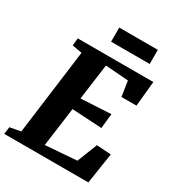

<svg xmlns="http://www.w3.org/2000/svg" viewBox="-238 -1068 1104 1201"><g transform="rotate(30 313.5 -468.0)"><path d="M-22.5 0H585L619.1 -221.7L515.1 -228.5L458 -83.5L231.9 -66.4L270 -347.7L485.4 -335.4L496.6 -441.9L279.8 -430.2L314.9 -688.5L480.5 -675.8L497.1 -566.4H605.5L623 -747.1H77.1L71.8 -693.4L142.6 -680.7L62.5 -66.4L-15.6 -51.8ZM268.1 -833.5H546.9V-935.5H268.1Z"/></g></svg>

Font: Merriweather
Style: Heavy Italic
Weight: 900
Italic angle: -7.5°
Designer: Eben Sorkin
Foundry: Eben Sorkin
Version: Version 1.001